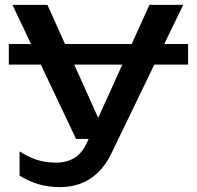

<svg xmlns="http://www.w3.org/2000/svg" viewBox="-20 -586 804 785"><path d="M16 -406H749V-322H16ZM226 179Q176 179 135.5 166.5Q95 154 60 132V33Q98 57 132.5 68Q167 79 210 79Q251 79 283 60.5Q315 42 336 -4L591 -566H729L436 40Q412 90 379.5 120.5Q347 151 308.5 165Q270 179 226 179ZM291 -18 31 -566H174L420 -18Z"/></svg>

Font: Unbounded
Style: Regular
Weight: 400
Designer: Luke Prowse, Jean-Baptiste Morizot, Fátima Lázaro, Florian Runge
Foundry: NaN
Version: Version 1.701;gftools[0.9.28.dev5+ged2979d]